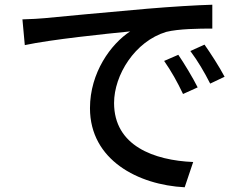

<svg xmlns="http://www.w3.org/2000/svg" viewBox="-20 -752 1040 813"><path d="M75 -670 85 -561C197 -585 430 -609 531 -619C450 -566 361 -445 361 -294C361 -74 566 31 762 41L798 -66C633 -73 463 -134 463 -316C463 -434 551 -577 684 -617C736 -630 823 -631 879 -631V-732C810 -730 710 -724 603 -715C419 -699 241 -682 168 -675C148 -673 113 -671 75 -670ZM735 -520 675 -494C705 -451 731 -405 755 -354L817 -382C796 -424 759 -485 735 -520ZM846 -563 786 -536C818 -493 844 -449 870 -398L931 -427C909 -469 870 -529 846 -563Z"/></svg>

Font: Noto Sans HK Medium
Style: Regular
Weight: 500
Designer: Ryoko NISHIZUKA 西塚涼子 (kana, bopomofo & ideographs); Paul D. Hunt (Latin, Greek & Cyrillic); Sandoll Communications 산돌커뮤니
Foundry: Adobe
Version: Version 2.002;hotconv 1.0.116;makeotfexe 2.5.65601